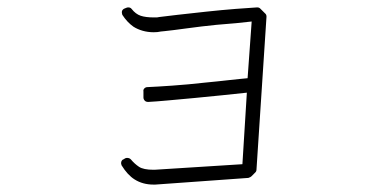

<svg xmlns="http://www.w3.org/2000/svg" viewBox="-20 -542 1040 518"><path d="M397 -44Q397 -44 397 -44Q397 -44 398 -44H399L650 -62Q656 -64 658 -66L669 -77Q672 -80 672 -85L699 -497Q699 -503 695 -506L682 -519Q679 -522 674 -522H673Q654 -521 616 -518Q578 -515 536 -510.5Q494 -506 459 -502Q424 -498 409 -496Q405 -495 402 -495Q399 -495 396 -495H395Q373 -495 359.5 -499.5Q346 -504 335 -518Q332 -522 326 -522Q323 -522 321 -521L316 -519Q311 -517 309 -512Q308 -508 310 -502Q323 -482 340 -470Q351 -463 365 -459Q379 -455 395 -455Q400 -455 405 -455.5Q410 -456 414 -457L424 -458Q444 -460 484 -465.5Q524 -471 564 -475Q592 -477 617 -479.5Q642 -482 659 -484L648 -331Q640 -330 627.5 -329Q615 -328 599 -326Q584 -324 567 -322.5Q550 -321 532 -319Q488 -314 445 -311Q402 -308 378 -307Q373 -307 369.5 -303.5Q366 -300 367 -295V-279Q367 -274 371 -270Q374 -267 380 -267Q400 -268 432.5 -271Q465 -274 503.5 -277.5Q542 -281 579.5 -285Q617 -289 646 -292L634 -99L397 -84H394Q367 -84 355 -92Q343 -100 333 -112Q329 -116 323 -116Q320 -116 318 -115L313 -112Q309 -111 307 -105Q306 -101 308 -96Q324 -70 343 -58Q365 -44 394 -44Z"/></svg>

Font: Kokoro
Style: Regular
Weight: 400
Version: Version 1.00